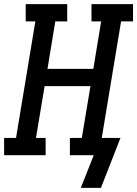

<svg xmlns="http://www.w3.org/2000/svg" viewBox="-29 -755 667 934"><path d="M462 159H364L427 0H311V-84H369L411 -336H188L146 -84H193V0H-9V-84H49L143 -651H96V-735H298V-651H240L202 -420H425L463 -651H416V-735H618V-651H560L466 -84H557Z"/></svg>

Font: Iosevka Slab Medium Extended
Style: Italic
Weight: 500
Width: 7
Italic angle: -9°
Monospace: yes
Designer: Belleve Invis
Foundry: Belleve Invis
Version: Version 11.1.0; ttfautohint (v1.8.3)